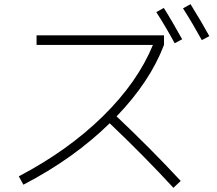

<svg xmlns="http://www.w3.org/2000/svg" viewBox="-20 -867 1040 919"><path d="M155 -652V-698H765V-652Q698 -476 538 -310Q701 -156 845 -1L810 32Q674 -116 505 -277Q333 -108 92 17L70 -23Q306 -147 472.5 -310.5Q639 -474 712 -652ZM728 -809 764 -829Q798 -776 852 -679L816 -660Q774 -738 728 -809ZM856 -827 892 -847Q946 -760 982 -694L946 -675Q902 -755 856 -827Z"/></svg>

Font: Mplus 1p Light
Style: Regular
Weight: 300
Version: Version 1.061